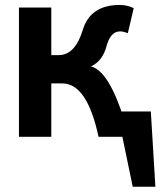

<svg xmlns="http://www.w3.org/2000/svg" viewBox="-20 -543 665 762"><path d="M492.2 0H371.1Q325.7 -211.9 227.5 -211.9H183.6V0H55.2V-513.2H183.6V-324.2H212.4Q278.3 -324.2 308.3 -423.8Q338.4 -523.4 455.6 -523.4Q484.4 -523.4 510.7 -510.7L487.3 -411.1Q469.2 -418.5 457 -418.5Q418.5 -418.5 402.8 -359.9Q387.2 -301.3 341.3 -279.3Q423.8 -258.3 492.2 0ZM596.7 198.2H506.8L444.8 -100.6H578.6Z"/></svg>

Font: Cadman
Style: Bold
Weight: 700
Designer: Paul James MIller
Foundry: High-Logic / Made with FontCreator
Version: Version 2.114;March 28, 2021;FontCreator 13.0.0.2683 64-bit